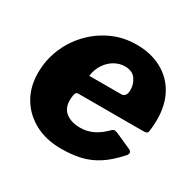

<svg xmlns="http://www.w3.org/2000/svg" viewBox="-125 -677 839 825"><g transform="rotate(30 294.0 -265.0)"><path d="M271 10Q197 10 141.5 -19.5Q86 -49 54.5 -101.5Q23 -154 23 -224Q23 -286 46 -342.5Q69 -399 111 -443.5Q153 -488 209 -514Q265 -540 331 -540Q401 -540 454.5 -511.5Q508 -483 537.5 -430Q567 -377 567 -303Q567 -289 566 -275Q565 -261 563 -247Q562 -238 557 -235Q552 -232 539 -232H217Q206 -232 203 -218.5Q200 -205 200 -190Q200 -149 227 -129Q254 -109 297 -109Q330 -109 360 -123Q390 -137 421 -169Q427 -174 433 -173.5Q439 -173 447 -170L523 -136Q546 -126 530 -107Q488 -60 449 -35Q410 -10 367 0Q324 10 271 10ZM380 -322Q390 -322 397 -330.5Q404 -339 404 -359Q404 -386 387.5 -410Q371 -434 333 -434Q307 -434 282.5 -420Q258 -406 241.5 -381Q225 -356 220 -322Z"/></g></svg>

Font: Libre Franklin ExtraBold
Style: Italic
Weight: 800
Italic angle: -8°
Designer: Pablo Impallari, Rodrigo Fuenzalida, Nhung Nguyen
Foundry: Impallari Type
Version: Version 3.000